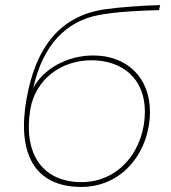

<svg xmlns="http://www.w3.org/2000/svg" viewBox="-20 -732 677 758"><path d="M301 6C468 6 572 -138 572 -291C572 -425 482 -513 348 -513C246 -513 152 -461 111 -384C150 -557 242 -649 372 -673C442 -686 534 -690 608 -692L612 -712C543 -710 454 -704 392 -695C219 -669 122 -549 85 -343C47 -132 112 6 301 6ZM302 -13C143 -13 71 -131 100 -302C120 -416 218 -494 341 -494C461 -494 552 -424 552 -291C552 -144 453 -13 302 -13Z"/></svg>

Font: Fixel Display Thin
Style: Italic
Weight: 100
Italic angle: -10°
Designer: AlfaBravo + MacPaw
Foundry: Kyrylo Tkachov, Marchela Mozhyna, Serhii Makarenko, Maria Weinstein, Zakhar Kryvoshyya
Version: Version 1.210;Glyphs 3.2 (3217)